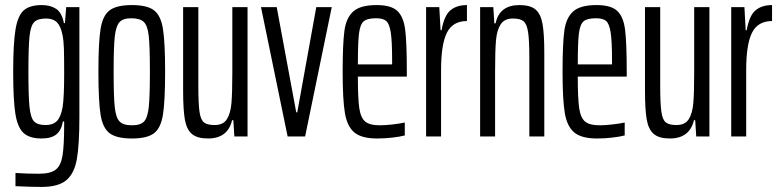

<svg xmlns="http://www.w3.org/2000/svg" viewBox="-20 -538 3073 757"><path d="M41 196V144Q86 147 133 147Q179 147 199.5 131Q220 115 226.5 75.5Q233 36 233 -49V-59H228Q222 -24 202 -8Q182 8 144 8Q96 8 72.5 -14Q49 -36 40.5 -90Q32 -144 32 -254Q32 -366 41 -421Q50 -476 73.5 -497Q97 -518 145 -518Q179 -518 201.5 -503Q224 -488 232 -447H236L241 -510H293V-77Q293 33 283 89.5Q273 146 241.5 172.5Q210 199 144 199Q97 199 41 196ZM227 -116Q233 -156 233 -247Q233 -313 232 -346Q231 -379 226 -402Q219 -436 204 -450.5Q189 -465 162 -465Q129 -465 115 -451Q101 -437 96.5 -395.5Q92 -354 92 -255Q92 -157 96.5 -115Q101 -73 114.5 -59Q128 -45 160 -45Q189 -45 204.5 -61Q220 -77 227 -116Z M368 -255Q368 -371 376.5 -424Q385 -477 412.5 -497.5Q440 -518 500 -518Q560 -518 587 -497.5Q614 -477 622.5 -424Q631 -371 631 -255Q631 -139 622.5 -86Q614 -33 587 -12.5Q560 8 500 8Q440 8 412.5 -12.5Q385 -33 376.5 -86Q368 -139 368 -255ZM571 -255Q571 -355 566.5 -396Q562 -437 547 -451.5Q532 -466 497 -466Q465 -466 451 -450.5Q437 -435 432.5 -393.5Q428 -352 428 -255Q428 -156 432.5 -115Q437 -74 451.5 -59Q466 -44 500 -44Q534 -44 548 -59Q562 -74 566.5 -115.5Q571 -157 571 -255Z M702 -181V-510H762V-201Q762 -130 766.5 -98Q771 -66 784 -55.5Q797 -45 826 -45Q860 -45 874.5 -68Q889 -91 892.5 -131Q896 -171 896 -253V-510H956V0H904L900 -64H895Q878 8 800 8Q758 8 737 -9.5Q716 -27 709 -66Q702 -105 702 -181Z M1114 0 1009 -510H1071L1148 -95H1152L1227 -510H1288L1183 0Z M1584 -236H1391Q1391 -150 1396.5 -112Q1402 -74 1419.5 -59Q1437 -44 1478 -44Q1499 -44 1529 -47.5Q1559 -51 1576 -55V-4Q1557 1 1527 4.5Q1497 8 1467 8Q1406 8 1377.5 -15.5Q1349 -39 1340 -91.5Q1331 -144 1331 -254Q1331 -366 1338 -417Q1345 -468 1373 -493Q1401 -518 1465 -518Q1522 -518 1546.5 -495Q1571 -472 1577.5 -421Q1584 -370 1584 -255ZM1391 -284H1526V-301Q1526 -377 1520.5 -411Q1515 -445 1502.5 -455.5Q1490 -466 1463 -466Q1428 -466 1414 -454Q1400 -442 1395.5 -406.5Q1391 -371 1391 -284Z M1660 -510H1712L1717 -419H1721Q1731 -476 1755.5 -497Q1780 -518 1821 -518V-455Q1765 -455 1742 -409Q1719 -363 1719 -262V0H1660Z M1873 -510H1925L1929 -446H1934Q1949 -518 2028 -518Q2071 -518 2091.5 -500.5Q2112 -483 2119 -444Q2126 -405 2126 -329V0H2067V-309Q2067 -380 2062 -412Q2057 -444 2044 -454.5Q2031 -465 2002 -465Q1969 -465 1954 -442Q1939 -419 1935.5 -378.5Q1932 -338 1932 -257V0H1873Z M2451 -236H2258Q2258 -150 2263.5 -112Q2269 -74 2286.5 -59Q2304 -44 2345 -44Q2366 -44 2396 -47.5Q2426 -51 2443 -55V-4Q2424 1 2394 4.5Q2364 8 2334 8Q2273 8 2244.5 -15.5Q2216 -39 2207 -91.5Q2198 -144 2198 -254Q2198 -366 2205 -417Q2212 -468 2240 -493Q2268 -518 2332 -518Q2389 -518 2413.5 -495Q2438 -472 2444.5 -421Q2451 -370 2451 -255ZM2258 -284H2393V-301Q2393 -377 2387.5 -411Q2382 -445 2369.5 -455.5Q2357 -466 2330 -466Q2295 -466 2281 -454Q2267 -442 2262.5 -406.5Q2258 -371 2258 -284Z M2523 -181V-510H2583V-201Q2583 -130 2587.5 -98Q2592 -66 2605 -55.5Q2618 -45 2647 -45Q2681 -45 2695.5 -68Q2710 -91 2713.5 -131Q2717 -171 2717 -253V-510H2777V0H2725L2721 -64H2716Q2699 8 2621 8Q2579 8 2558 -9.5Q2537 -27 2530 -66Q2523 -105 2523 -181Z M2863 -510H2915L2920 -419H2924Q2934 -476 2958.5 -497Q2983 -518 3024 -518V-455Q2968 -455 2945 -409Q2922 -363 2922 -262V0H2863Z"/></svg>

Font: Saira Ultra Condensed
Style: Regular
Weight: 400
Width: 1
Designer: Hector Gatti with collaboration of the Omnibus-Type team
Foundry: Omnibus-Type
Version: Version 1.001; ttfautohint (v1.8)